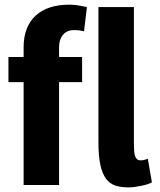

<svg xmlns="http://www.w3.org/2000/svg" viewBox="-20 -792 685 822"><path d="M81.1 0V-440.4H16.1V-547.9H81.1V-589.4Q81.1 -634.3 94.5 -668.5Q107.9 -702.6 133.1 -725.6Q158.2 -748.5 194.3 -760.3Q230.5 -772 276.4 -772Q293.9 -772 311.8 -769.3Q329.6 -766.6 352.1 -761.7L339.8 -658.2Q328.6 -660.6 318.8 -661.9Q309.1 -663.1 295.4 -663.1Q266.6 -663.1 249.8 -643.1Q232.9 -623 232.9 -590.8V-547.9H331.5V-440.4H232.9V0ZM553.2 -179.2Q553.2 -161.6 554.2 -147.7Q555.2 -133.8 558.1 -124.5Q561 -115.2 566.7 -110.4Q572.3 -105.5 582 -105.5Q591.3 -105.5 598.6 -107.7Q606 -109.9 612.8 -112.3L630.4 -11.2Q623.5 -7.3 611.6 -3.4Q599.6 0.5 585.4 3.4Q571.3 6.3 556.6 8.3Q542 10.3 529.8 10.3Q498.5 10.3 474.6 2.7Q450.7 -4.9 434.3 -26.4Q418 -47.9 409.7 -85.9Q401.4 -124 401.4 -185.1V-761.7H553.2Z"/></svg>

Font: Ufes Sans ExtraBold
Style: Regular
Weight: 800
Designer: Ricardo Esteves & Filipe Motta
Foundry: ProDesignUfes - Ricardo Esteves, Filipe Motta (This is a derivative work, based on Roboto family, by Christian Robertson
Version: Version 2.0